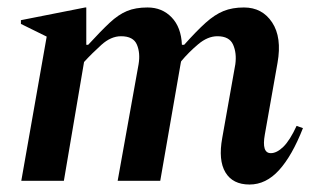

<svg xmlns="http://www.w3.org/2000/svg" viewBox="-20 -484 843 514"><path d="M37 0 105 -386 36 -420V-430L208 -464H211V-364H216Q250 -401 273.5 -423Q297 -445 320 -454.5Q343 -464 375 -464Q414 -464 439.5 -437.5Q465 -411 467 -364H473Q506 -401 530.5 -423Q555 -445 578.5 -454.5Q602 -464 633 -464Q682 -464 708.5 -424Q735 -384 723 -316L689 -124Q680 -74 705 -74Q721 -74 738.5 -91Q756 -108 774 -147L791 -141Q762 -67 727 -28.5Q692 10 648 10Q603 10 583.5 -22.5Q564 -55 575 -115L610 -312Q614 -342 604 -364.5Q594 -387 562 -387Q536 -387 510.5 -365.5Q485 -344 465 -320L464 -316L409 0H295L351 -312Q356 -342 346.5 -364.5Q337 -387 304 -387Q277 -387 251.5 -364Q226 -341 205 -318L151 0Z"/></svg>

Font: Spectral SemiBold
Style: Italic
Weight: 600
Italic angle: -10°
Designer: Jean-Baptiste Levee
Foundry: Production Type
Version: Version 2.001